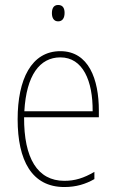

<svg xmlns="http://www.w3.org/2000/svg" viewBox="-20 -743 468 773"><path d="M214 -723C194 -723 189 -706 189 -690C189 -672 196 -657 214 -657C232 -657 240 -671 240 -691C240 -707 235 -723 214 -723ZM223 -537C106 -537 51 -423 51 -263C51 -97 108 10 239 10C287 10 325 -2 360 -22V-51C317 -26 282 -15 239 -15C131 -15 76 -106 77 -271H378V-298C378 -424 337 -537 223 -537ZM223 -512C314 -512 354 -417 353 -295H78C86 -440 140 -512 223 -512Z"/></svg>

Font: Noto Sans Condensed Thin
Style: Regular
Weight: 100
Width: 3
Designer: Monotype Design Team
Foundry: Monotype Imaging Inc.
Version: Version 2.013